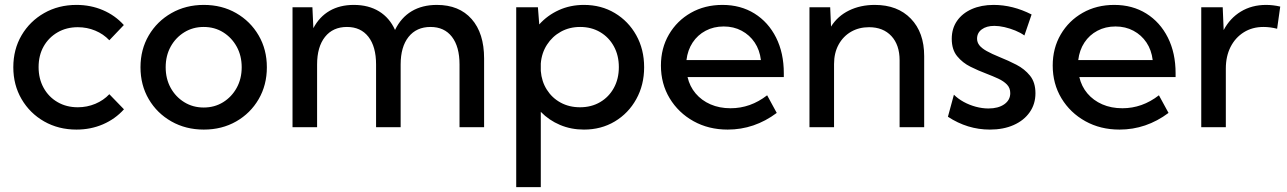

<svg xmlns="http://www.w3.org/2000/svg" viewBox="-20 -518 5241 782"><path d="M484.9 -72.8Q449.2 -33.2 399.4 -11.7Q349.6 9.8 291.5 9.8Q218.3 9.8 159.9 -23.4Q101.6 -56.6 67.9 -114.3Q34.2 -171.9 34.2 -244.1Q34.2 -316.9 67.9 -374.3Q101.6 -431.6 159.9 -464.8Q218.3 -498 291.5 -498Q349.1 -498 398.9 -476.8Q448.7 -455.6 484.4 -416L425.3 -354Q401.4 -379.4 367.9 -393.3Q334.5 -407.2 296.9 -407.2Q250.5 -407.2 214.4 -386.2Q178.2 -365.2 157.7 -328.9Q137.2 -292.5 137.2 -244.6Q137.2 -197.3 157.7 -160.2Q178.2 -123 214.4 -102.1Q250.5 -81.1 296.9 -81.1Q334.5 -81.1 368.2 -95.2Q401.9 -109.4 425.3 -134.3Z M810.1 9.8Q736.8 9.8 678.2 -23.4Q619.6 -56.6 585.9 -114Q552.2 -171.4 552.2 -244.1Q552.2 -316.4 585.9 -373.8Q619.6 -431.2 678.2 -464.6Q736.8 -498 810.1 -498Q883.8 -498 941.9 -464.6Q1000 -431.2 1033.4 -373.8Q1066.9 -316.4 1066.9 -244.1Q1066.9 -171.4 1033.4 -114Q1000 -56.6 941.9 -23.4Q883.8 9.8 810.1 9.8ZM809.6 -80.1Q854 -80.1 888.9 -101.8Q923.8 -123.5 944.1 -160.4Q964.4 -197.3 964.4 -244.1Q964.4 -291 944.1 -327.9Q923.8 -364.7 888.9 -386.5Q854 -408.2 809.6 -408.2Q765.6 -408.2 730.5 -386.5Q695.3 -364.7 675 -327.9Q654.8 -291 654.8 -244.1Q654.8 -197.3 675 -160.4Q695.3 -123.5 730.5 -101.8Q765.6 -80.1 809.6 -80.1Z M1951.7 0H1851.6V-255.4Q1851.6 -328.1 1820.6 -368.2Q1789.6 -408.2 1733.4 -408.2Q1676.3 -408.2 1644 -367.7Q1611.8 -327.1 1611.8 -255.4V0H1511.7V-255.4Q1511.7 -328.1 1480.5 -368.2Q1449.2 -408.2 1393.1 -408.2Q1335.9 -408.2 1303.7 -367.7Q1271.5 -327.1 1271.5 -255.4V0H1171.4V-488.3H1252.4L1256.3 -403.3Q1280.8 -449.7 1322.5 -473.9Q1364.3 -498 1420.9 -498Q1481 -498 1523.9 -471.7Q1566.9 -445.3 1588.9 -396Q1613.3 -446.3 1656.5 -472.2Q1699.7 -498 1759.3 -498Q1850.1 -498 1900.9 -440.4Q1951.7 -382.8 1951.7 -279.8Z M2182.6 244.1H2082.5V-488.3H2170.9L2176.3 -418.5Q2209.5 -455.6 2256.1 -476.8Q2302.7 -498 2358.4 -498Q2428.7 -498 2484.1 -464.8Q2539.6 -431.6 2571.5 -374.3Q2603.5 -316.9 2603.5 -244.1Q2603.5 -171.9 2571.5 -114.3Q2539.6 -56.6 2484.1 -23.4Q2428.7 9.8 2358.4 9.8Q2305.7 9.8 2260.7 -9.3Q2215.8 -28.3 2182.6 -62.5ZM2342.3 -81.1Q2388.7 -81.1 2424.3 -102.1Q2460 -123 2480.2 -159.9Q2500.5 -196.8 2500.5 -244.6Q2500.5 -292.5 2480.2 -329.3Q2460 -366.2 2424.3 -387.2Q2388.7 -408.2 2342.8 -408.2Q2299.3 -408.2 2264.4 -388.9Q2229.5 -369.6 2207.8 -335.9Q2186 -302.2 2182.6 -259.3V-229Q2186 -186 2207.3 -152.6Q2228.5 -119.1 2263.4 -100.1Q2298.3 -81.1 2342.3 -81.1Z M3143.6 -58.1Q3052.7 9.8 2943.8 9.8Q2866.2 9.8 2804.7 -24.4Q2743.2 -58.6 2707.5 -117.7Q2671.9 -176.8 2671.9 -251Q2671.9 -321.8 2704.6 -377.7Q2737.3 -433.6 2793.9 -465.8Q2850.6 -498 2922.4 -498Q2996.6 -498 3053 -462.9Q3109.4 -427.7 3140.9 -365Q3172.4 -302.2 3172.4 -219.7V-204.1H2780.3Q2789.1 -166 2813.2 -137.5Q2837.4 -108.9 2873.8 -93Q2910.2 -77.1 2955.6 -77.1Q3036.6 -77.1 3104.5 -129.9ZM2775.9 -273.4H3079.1Q3074.2 -314.5 3053.7 -345Q3033.2 -375.5 3000.7 -392.8Q2968.3 -410.2 2927.7 -410.2Q2886.7 -410.2 2854 -392.8Q2821.3 -375.5 2801 -344.7Q2780.8 -314 2775.9 -273.4Z M3744.1 0H3644V-272.5Q3644 -335 3610.6 -371.1Q3577.1 -407.2 3519.5 -407.2Q3478.5 -407.2 3446.3 -388.7Q3414.1 -370.1 3395.5 -336.2Q3377 -302.2 3377 -257.3V0H3276.9V-488.3H3361.3L3364.7 -409.7Q3391.6 -452.6 3438 -475.3Q3484.4 -498 3543 -498Q3635.7 -498 3689.9 -441.9Q3744.1 -385.7 3744.1 -289.6Z M3840.8 -42.5 3865.2 -132.3Q3881.8 -115.7 3905 -103Q3928.2 -90.3 3954.3 -83.3Q3980.5 -76.2 4005.9 -76.2Q4045.9 -76.2 4070.3 -93.3Q4094.7 -110.4 4094.7 -138.7Q4094.7 -159.7 4081.3 -173.6Q4067.9 -187.5 4045.7 -197.8Q4023.4 -208 3998 -217.8Q3965.3 -230 3932.9 -246.1Q3900.4 -262.2 3878.4 -289.1Q3856.4 -315.9 3856.4 -359.9Q3856.4 -401.9 3877.9 -432.9Q3899.4 -463.9 3938 -481Q3976.6 -498 4026.9 -498Q4105 -498 4181.6 -459L4152.3 -373.5Q4136.7 -384.8 4115.2 -393.6Q4093.8 -402.3 4071.3 -407.5Q4048.8 -412.6 4029.8 -412.6Q3998 -412.6 3978.8 -398.4Q3959.5 -384.3 3959.5 -360.4Q3959.5 -345.7 3968.8 -333.7Q3978 -321.8 3998.3 -310.3Q4018.6 -298.8 4053.2 -284.7Q4086.4 -271.5 4119.6 -254.4Q4152.8 -237.3 4175 -210Q4197.3 -182.6 4197.3 -138.2Q4197.3 -94.2 4173.8 -60.8Q4150.4 -27.3 4108.6 -8.8Q4066.9 9.8 4011.7 9.8Q3920.4 9.8 3840.8 -42.5Z M4739.3 -58.1Q4648.4 9.8 4539.6 9.8Q4461.9 9.8 4400.4 -24.4Q4338.9 -58.6 4303.2 -117.7Q4267.6 -176.8 4267.6 -251Q4267.6 -321.8 4300.3 -377.7Q4333 -433.6 4389.6 -465.8Q4446.3 -498 4518.1 -498Q4592.3 -498 4648.7 -462.9Q4705.1 -427.7 4736.6 -365Q4768.1 -302.2 4768.1 -219.7V-204.1H4376Q4384.8 -166 4408.9 -137.5Q4433.1 -108.9 4469.5 -93Q4505.9 -77.1 4551.3 -77.1Q4632.3 -77.1 4700.2 -129.9ZM4371.6 -273.4H4674.8Q4669.9 -314.5 4649.4 -345Q4628.9 -375.5 4596.4 -392.8Q4564 -410.2 4523.4 -410.2Q4482.4 -410.2 4449.7 -392.8Q4417 -375.5 4396.7 -344.7Q4376.5 -314 4371.6 -273.4Z M4972.7 0H4872.6V-488.3H4960L4963.9 -395.5Q4989.3 -443.8 5033.9 -470.9Q5078.6 -498 5136.7 -498Q5150.9 -498 5165.3 -496.3Q5179.7 -494.6 5194.3 -491.2L5181.6 -400.9Q5153.3 -408.2 5126 -408.2Q5080.6 -408.2 5045.9 -386.5Q5011.2 -364.7 4991.9 -326.7Q4972.7 -288.6 4972.7 -238.8Z"/></svg>

Font: Kumbh Sans Medium
Style: Regular
Weight: 500
Version: Version 1.005